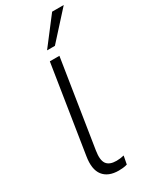

<svg xmlns="http://www.w3.org/2000/svg" viewBox="-238 -994 851 1060"><g transform="rotate(-30 187.5 -464.0)"><path d="M182 8Q115 8 84 -32Q53 -72 66 -151L153 -705H214L127 -151Q118 -94 135.5 -69.5Q153 -45 198 -45Q221 -45 246 -51L236 1Q224 5 209 6.5Q194 8 182 8ZM170 -765 301 -936H375L220 -765Z"/></g></svg>

Font: Nunito Sans Light
Style: Italic
Weight: 300
Italic angle: -9°
Designer: Vernon Adams
Foundry: Vernon Adams
Version: Version 3.006; ttfautohint (v1.8.3)